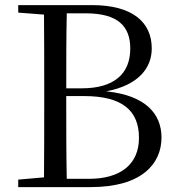

<svg xmlns="http://www.w3.org/2000/svg" viewBox="-20 -673 710 768"><path d="M247 42.3C245 -58.7 245 -162.7 244.9 -288.7H316.9C468.9 -288.7 535.9 -230.7 535.9 -121.7C535.9 -15.7 461.9 42.3 335.9 42.3ZM245 -319.7C245 -423.7 245 -522.7 247.1 -619.7H323C452.1 -619.7 501.1 -567.7 501.1 -478.7C501.1 -377.7 436 -319.7 307 -319.7ZM53 -652.6H52.9V-622.6L156 -614.6C156.9 -515.6 156.9 -416.6 156.9 -317.6V-264.6C156.9 -162.6 156.9 -62.6 156 36.4L52.9 45.4V75.4H343C547.9 75.4 626 -18.7 626 -122.7C626 -218.7 561 -291.7 405 -307.6C535.1 -332.6 587 -401.6 587 -479.6C587 -582.6 512 -652.6 348 -652.6Z"/></svg>

Font: YuFanDanQingSong
Style: Regular
Weight: 100
Foundry: 余繁
Version: Version 1.0